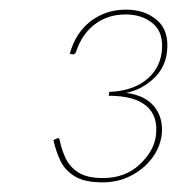

<svg xmlns="http://www.w3.org/2000/svg" viewBox="-20 -825 382 399"><path d="M193 -446Q156 -446 135.5 -458.5Q115 -471 105.5 -491Q96 -511 91 -534L98 -537Q103 -540 104 -534Q108 -514 116.5 -496Q125 -478 143 -466.5Q161 -455 194 -455Q240 -455 270 -483Q300 -511 304 -543Q309 -584 284 -605Q259 -626 206 -626L207 -634Q254 -636 282.5 -658Q311 -680 316 -716Q321 -756 298.5 -775.5Q276 -795 241 -795Q204 -795 177 -774.5Q150 -754 138 -717Q137 -715 135.5 -713.5Q134 -712 131 -712L125 -713Q137 -757 168.5 -781Q200 -805 242 -805Q281 -805 306.5 -783Q332 -761 327 -717Q323 -683 298 -660.5Q273 -638 242 -632Q282 -627 301 -603Q320 -579 316 -544Q312 -517 295 -495Q278 -473 251.5 -459.5Q225 -446 193 -446Z"/></svg>

Font: Aleo Thin
Style: Italic
Weight: 250
Italic angle: -7°
Designer: Alessio Laiso
Foundry: Alessio Laiso
Version: Version 2.001;gftools[0.9.29]